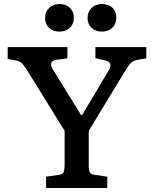

<svg xmlns="http://www.w3.org/2000/svg" viewBox="-20 -934 766 954"><path d="M209 0V-56L270 -65Q289 -67 295 -77Q301 -87 301 -116V-284L116 -583Q103 -604 91.5 -617Q80 -630 56 -634L18 -641V-700H315V-644L261 -637Q217 -631 244 -587L383 -362H388L518 -581Q532 -603 528 -616Q524 -629 501 -634L454 -645V-700H707V-644L658 -636Q642 -632 630.5 -621.5Q619 -611 601 -580L421 -284V-112Q421 -86 427 -76.5Q433 -67 453 -65L513 -56V0ZM486 -777Q455 -777 435 -795.5Q415 -814 415 -845Q415 -875 435 -894.5Q455 -914 486 -914Q520 -914 539 -895Q558 -876 558 -846Q558 -815 538 -796Q518 -777 486 -777ZM275 -777Q244 -777 224 -795.5Q204 -814 204 -845Q204 -875 224 -894.5Q244 -914 275 -914Q308 -914 327.5 -895Q347 -876 347 -846Q347 -815 327 -796Q307 -777 275 -777Z"/></svg>

Font: Literata 12pt Medium
Style: Regular
Weight: 500
Designer: Latin by Veronika Burian and Jose Scaglione. Greek by Irene Vlachou. Cyrillic by Vera Evstafieva.
Foundry: TypeTogether
Version: Version 3.002